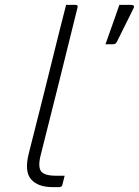

<svg xmlns="http://www.w3.org/2000/svg" viewBox="-20 -770 571 790"><path d="M224 -640Q231 -668 238 -695Q245 -722 252 -750H291Q302 -750 299 -739Q262 -588 224 -436.5Q186 -285 148 -134Q135 -85 149 -65Q163 -47 210 -47H246L237 -11Q236 -4 231.5 -2Q227 0 223 0H198Q136 0 108 -32Q80 -64 98 -137Q130 -262 161.5 -388.5Q193 -515 224 -640ZM444 -588H414Q427 -625 435.5 -648.5Q444 -672 452 -695Q460 -718 471 -750H518Q537 -750 529 -735Q514 -704 505 -686.5Q496 -669 487 -650.5Q478 -632 461 -598Q459 -594 455.5 -591Q452 -588 444 -588Z"/></svg>

Font: Recursive Sn Lnr St Lt
Style: Italic
Weight: 300
Italic angle: -15°
Version: Version 1.079;hotconv 1.0.112;makeotfexe 2.5.65598; ttfautoh